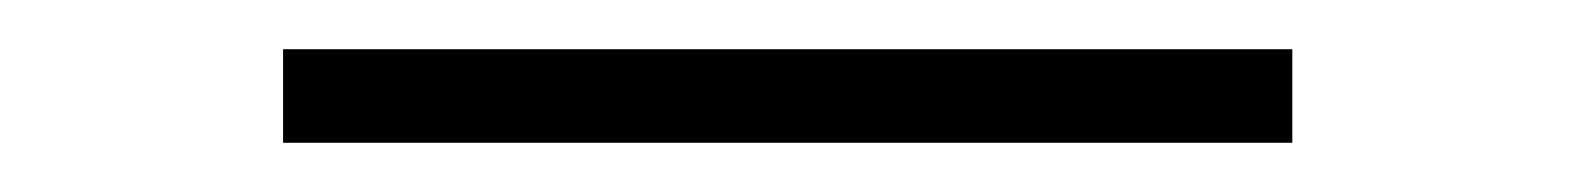

<svg xmlns="http://www.w3.org/2000/svg" viewBox="-20 -58 640 78"><path d="M95 0V-38H505V0Z"/></svg>

Font: Zed Sans Extralight Extended
Style: Regular
Weight: 200
Width: 7
Designer: Belleve Invis
Foundry: Belleve Invis
Version: Version 1.0.0; ttfautohint (v1.8.4)